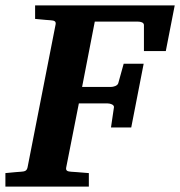

<svg xmlns="http://www.w3.org/2000/svg" viewBox="-35 -691 667 711"><path d="M612 -671H95V-621C122 -618 152 -616 152 -616C165 -615 173 -613 171 -601L67 -71C64 -58 57 -56 42 -55C42 -55 12 -53 -15 -50V0H294V-50C261 -53 229 -55 229 -55C216 -56 208 -58 210 -70L257 -308H364C374 -308 388 -303 387 -294L376 -219H451L497 -455H423L403 -383C400 -373 385 -369 375 -369H269L316 -611H475C486 -611 498 -608 498 -598V-502H579Z"/></svg>

Font: Veleka
Style: Bold Italic
Weight: 700
Italic angle: -12°
Designer: Stefan Peev, Context Ltd, 2016; SIL International, 1997-2014.
Foundry: Stefan Peev, Context Ltd, 2016
Version: Version 5.000